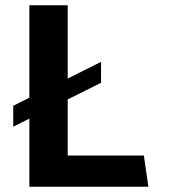

<svg xmlns="http://www.w3.org/2000/svg" viewBox="-20 -706 640 726"><path d="M91 0V-686H236V-118H524L541 0ZM30 -227V-306L362 -472V-393Z"/></svg>

Font: Chivo Mono Medium SemiBold
Style: Regular
Weight: 600
Monospace: yes
Version: Version 1.008